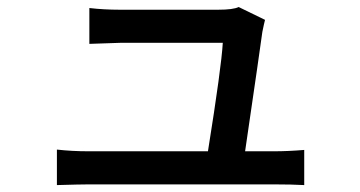

<svg xmlns="http://www.w3.org/2000/svg" viewBox="-20 -533 1040 555"><path d="M688.5 -95.7H772.5Q812.5 -95.7 859.4 -99.6V2Q822.3 0 774.4 0H235.4Q212.9 0 144.5 2V-100.6Q188.5 -95.7 235.4 -95.7H581.1Q620.1 -339.8 624 -409.2H327.1Q320.3 -409.2 238.3 -406.2V-509.8Q280.3 -504.9 326.2 -504.9H610.4Q654.3 -504.9 669.9 -512.7L746.1 -475.6Q743.2 -464.8 738.3 -440.4Q733.4 -402.3 688.5 -95.7Z"/></svg>

Font: Gen Shin Gothic Medium
Style: Regular
Weight: 500
Designer: [Source Han Sans]
Ryoko NISHIZUKA  (kana & ideographs); Paul D. Hunt (Latin, Greek & Cyrillic); Wenlong ZHANG  (bopomofo
Version: Version 1.002.20150607